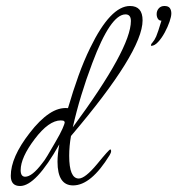

<svg xmlns="http://www.w3.org/2000/svg" viewBox="-20 -621 592 641"><path d="M47 0Q16 0 16 -34Q16 -96 79 -177Q112 -220 144 -241.5Q176 -263 207 -260Q224 -318 242 -368Q260 -418 281 -461Q349 -601 414 -601Q456 -601 456 -553Q456 -448 217 -167Q211 -133 211 -101Q211 -25 243 -25Q264 -25 304 -73Q344 -122 348 -122Q351 -122 351 -117Q351 -111 346 -103Q284 -2 224 -2Q172 -2 172 -81Q172 -106 178 -139Q100 0 47 0ZM223 -196Q417 -459 417 -551Q417 -573 399 -573Q349 -573 288 -410Q247 -302 223 -196ZM64 -31Q87 -31 121 -76Q128 -84 138.5 -101.5Q149 -119 164 -145Q181 -174 188.5 -191Q196 -208 196 -213Q196 -215 195.5 -215Q195 -215 194 -216Q193 -219 183 -219Q143 -219 96 -157Q49 -95 49 -53Q49 -31 64 -31ZM485 -468Q484 -468 484 -468.5Q484 -469 484 -469Q484 -474 489 -479Q496 -487 501.5 -499.5Q507 -512 519 -552Q511 -552 507 -558.5Q503 -565 503 -574Q503 -585 510 -593Q517 -601 529 -601Q542 -601 547 -594Q552 -587 552 -576Q552 -566 546 -548.5Q540 -531 530 -512.5Q520 -494 508 -481Q496 -468 485 -468Z"/></svg>

Font: Corinthia
Style: Regular
Weight: 400
Designer: Robert E. Leuschke
Foundry: Robert E. Leuschke
Version: Version 1.013; ttfautohint (v1.8.3)